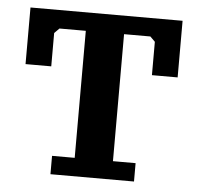

<svg xmlns="http://www.w3.org/2000/svg" viewBox="-44 -575 647 625"><g transform="rotate(5 279.5 -262.5)"><path d="M416 5H143V-55H217V-470H131L115 -454V-345H31V-530H528V-345H444V-454L428 -470H342V-55H416Z"/></g></svg>

Font: PT Serif Caption
Style: Semibold
Weight: 600
Designer: A.Korolkova, O.Umpeleva, V.Yefimov
Foundry: ParaType Ltd
Version: Version 1.00;May 2, 2020;FontCreator 12.0.0.2544 64-bit